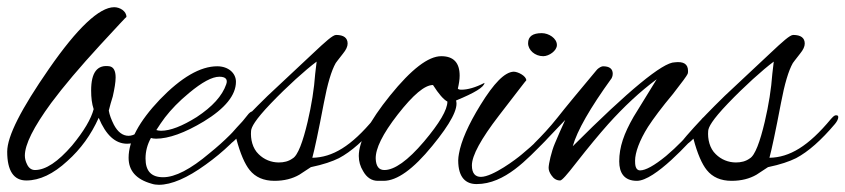

<svg xmlns="http://www.w3.org/2000/svg" viewBox="-25 -500 2347 533"><path d="M393 -138C398 -145 401 -150 401 -155C400 -160 398 -162 395 -162C391 -162 387 -160 383 -155C364 -134 347 -123 332 -123C316 -123 302 -133 291 -154C284 -168 279 -181 277 -193C280 -206 284 -219 288 -232C293 -254 296 -272 296 -285C296 -304 290 -314 279 -316C245 -321 228 -299 228 -249C228 -229 230 -212 235 -197C228 -170 208 -136 175 -96C136 -51 102 -28 72 -28C63 -28 55 -33 50 -44C46 -52 44 -60 44 -68C44 -99 68 -147 117 -214C152 -261 197 -314 253 -375C302 -428 326 -454 326 -453C326 -469 308 -480 292 -480C251 -480 190 -423 111 -309C34 -198 -5 -122 -5 -79C-5 -26 13 1 48 1C85 1 123 -17 162 -53C199 -86 228 -126 249 -173C269 -125 295 -101 328 -101C351 -101 372 -113 393 -138Z M675 -168C680 -175 683 -180 683 -185C683 -189 681 -191 677 -191C672 -191 667 -187 661 -179C632 -142 598 -108 557 -75C504 -30 461 -8 428 -8C395 -8 379 -25 379 -60C379 -80 384 -99 394 -117C397 -116 402 -115 408 -115C443 -115 488 -131 541 -163C600 -199 630 -236 630 -273C630 -297 609 -316 578 -316C531 -316 478 -285 419 -224C361 -163 332 -109 332 -62C332 -26 353 -2 396 10C402 12 409 13 416 13C451 13 495 -6 546 -43C595 -78 638 -119 675 -168ZM603 -266C592 -234 565 -204 521 -175C481 -150 448 -137 422 -137C417 -137 412 -138 409 -139C417 -152 425 -163 433 -174C450 -196 472 -219 500 -242C536 -272 564 -287 584 -287C601 -287 608 -280 603 -266Z M1024 -156C1028 -161 1033 -168 1033 -175C1033 -178 1032 -180 1027 -180C1021 -180 1016 -173 1013 -170C950 -94 898 -63 842 -62C848 -84 859 -135 874 -214C884 -267 895 -304 907 -325C908 -326 914 -335 927 -351C936 -362 940 -371 940 -379C940 -395 929 -403 908 -403C899 -403 879 -385 844 -352L718 -234C639 -157 606 -116 606 -116C603 -113 601 -109 601 -105C601 -92 611 -95 631 -115C642 -73 655 -44 668 -28C684 -8 707 2 737 2C764 2 787 -4 806 -15L838 -36C872 -43 898 -52 916 -61C950 -79 986 -111 1024 -156ZM854 -329 850 -295C847 -253 840 -209 829 -162C816 -107 802 -68 787 -60C776 -52 763 -49 749 -49C728 -49 708 -57 693 -72C676 -88 670 -114 672 -137C673 -147 682 -166 727 -213C772 -260 823 -306 854 -329Z M1320 -270C1295 -257 1273 -251 1256 -251C1251 -251 1247 -252 1246 -254C1249 -267 1251 -279 1251 -290C1251 -326 1234 -344 1200 -344C1164 -344 1117 -308 1058 -235C1000 -163 971 -107 971 -67C971 -52 975 -38 983 -25C993 -7 1007 2 1024 2H1040C1077 2 1122 -30 1175 -95C1226 -157 1248 -199 1241 -221C1292 -242 1319 -258 1320 -270ZM1217 -218C1217 -195 1195 -158 1152 -107C1107 -54 1070 -28 1042 -28C1027 -28 1019 -38 1018 -59C1017 -87 1037 -128 1079 -182C1122 -237 1154 -264 1177 -264C1193 -239 1206 -224 1217 -218Z M1521 -375C1521 -394 1498 -408 1479 -408C1454 -408 1441 -399 1441 -380C1441 -361 1460 -344 1483 -344C1499 -344 1521 -359 1521 -375ZM1488 -108C1514 -135 1531 -156 1531 -163C1531 -167 1530 -169 1527 -169C1524 -169 1513 -163 1500 -146C1480 -121 1459 -101 1423 -71C1409 -59 1343 -9 1310 -9C1295 -9 1285 -18 1285 -41C1285 -68 1310 -114 1360 -179C1411 -245 1436 -278 1436 -277C1436 -289 1413 -301 1401 -301C1376 -300 1346 -269 1309 -209C1275 -154 1255 -108 1249 -73C1248 -67 1247 -61 1247 -55C1247 -6 1269 11 1298 11C1377 11 1439 -59 1488 -108Z M1630 -304C1593 -260 1540 -196 1523 -174C1500 -145 1479 -123 1459 -103C1452 -96 1451 -91 1451 -89C1451 -84 1453 -82 1456 -82C1464 -82 1481 -101 1484 -104L1544 -167C1534 -145 1524 -123 1515 -101C1506 -80 1498 -45 1498 -34C1498 -27 1501 -20 1506 -13C1512 -4 1520 1 1530 1C1535 1 1549 -15 1573 -46C1609 -92 1639 -128 1663 -155C1707 -204 1752 -246 1798 -280L1734 -176C1707 -129 1694 -92 1694 -52C1694 -21 1707 2 1743 2C1793 2 1889 -105 1919 -139C1925 -146 1933 -162 1933 -167C1933 -172 1932 -175 1929 -175C1926 -175 1910 -153 1905 -148C1881 -121 1855 -93 1824 -67C1791 -40 1767 -27 1752 -27C1738 -27 1738 -45 1738 -54C1738 -76 1750 -110 1774 -148C1789 -171 1812 -202 1843 -239C1868 -271 1882 -290 1884 -295C1885 -298 1885 -300 1885 -303C1885 -322 1873 -330 1848 -327C1815 -327 1720 -249 1565 -94C1577 -137 1613 -200 1673 -283C1675 -287 1676 -291 1676 -295C1676 -309 1667 -316 1649 -316C1646 -316 1637 -313 1630 -304Z M2293 -156C2297 -161 2302 -168 2302 -175C2302 -178 2301 -180 2296 -180C2290 -180 2285 -173 2282 -170C2219 -94 2167 -63 2111 -62C2117 -84 2128 -135 2143 -214C2153 -267 2164 -304 2176 -325C2177 -326 2183 -335 2196 -351C2205 -362 2209 -371 2209 -379C2209 -395 2198 -403 2177 -403C2168 -403 2148 -385 2113 -352L1987 -234C1908 -157 1875 -116 1875 -116C1872 -113 1870 -109 1870 -105C1870 -92 1880 -95 1900 -115C1911 -73 1924 -44 1937 -28C1953 -8 1976 2 2006 2C2033 2 2056 -4 2075 -15L2107 -36C2141 -43 2167 -52 2185 -61C2219 -79 2255 -111 2293 -156ZM2123 -329 2119 -295C2116 -253 2109 -209 2098 -162C2085 -107 2071 -68 2056 -60C2045 -52 2032 -49 2018 -49C1997 -49 1977 -57 1962 -72C1945 -88 1939 -114 1941 -137C1942 -147 1951 -166 1996 -213C2041 -260 2092 -306 2123 -329Z"/></svg>

Font: AlexBrush
Style: Regular
Weight: 400
Designer: Robert E. Leuschke
Foundry: Robert E. Leuschke
Version: Version 1.001